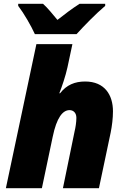

<svg xmlns="http://www.w3.org/2000/svg" viewBox="-20 -993 662 1013"><path d="M164 -813H384C423 -856 485 -920 535 -962V-973H400C359 -947 320 -917 283 -888C265 -910 229 -954 207 -973H76V-962C106 -923 144 -857 164 -813ZM11 0H201L258 -271C279 -373 311 -412 347 -412C366 -412 383 -399 383 -371C383 -348 378 -318 374 -302L312 0H502L564 -294C571 -329 576 -369 576 -406C576 -491 533 -563 429 -563C375 -563 331 -545 297 -501H293C307 -536 326 -592 336 -638L362 -760H172Z"/></svg>

Font: Noto Sans UI Black
Style: Italic
Weight: 900
Italic angle: -372°
Designer: Monotype Design Team
Foundry: Monotype Imaging Inc.
Version: Version 1.901